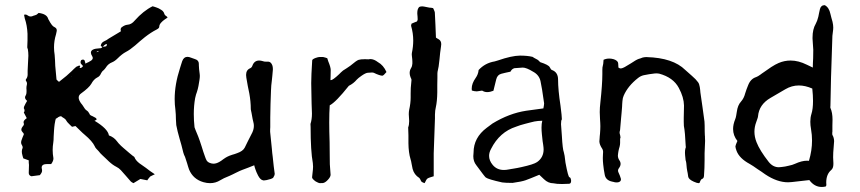

<svg xmlns="http://www.w3.org/2000/svg" viewBox="-20 -725 3404 760"><path d="M387.2 -539.6Q398.4 -541 400.4 -542Q402.8 -543.5 403.3 -550.8Q397 -550.3 392.6 -545.9L389.6 -542.5Q388.2 -540.5 387.2 -539.6ZM263.2 -420.9 263.7 -421.9 261.7 -421.4ZM361.8 -520.5 365.2 -520H368.7L369.1 -521L370.1 -522.5L368.2 -523.4ZM361.3 -519.5V-518.6L362.8 -517.1ZM383.8 -540.5 380.9 -541.5Q378.9 -542.5 378.9 -543.5V-543.9Q380.4 -556.6 393.1 -562Q397 -563.5 401.9 -566.4L409.7 -571.8L458.5 -601.1Q457.5 -604.5 457.5 -607.4Q457.5 -613.8 461.9 -617.2Q473.6 -626 483.9 -627Q500.5 -627.9 513.2 -643.6Q547.4 -682.1 584 -700.2L592.3 -697.8L599.6 -695.3Q607.9 -692.4 612.3 -689.5Q619.6 -685.5 624 -681.6Q628.9 -676.3 629.9 -671.9Q630.4 -668 634.8 -663.6L639.6 -660.2L643.6 -656.2L638.7 -652.3L632.8 -648.4L624.5 -642.1L617.7 -635.3Q610.4 -627.4 610.4 -619.1Q610.4 -613.3 599.6 -607.9Q577.6 -596.7 553.7 -578.1L534.2 -562L514.6 -544.9Q494.6 -527.8 478.5 -519.5Q462.9 -511.2 445.8 -494.1Q434.6 -482.9 423.8 -478.5Q407.7 -472.2 398.9 -457.5L394.5 -451.7L388.7 -445.8L386.7 -444.3L385.3 -442.9L380.9 -436.5L377.4 -429.7Q373 -421.9 364.3 -418Q350.6 -410.6 341.3 -393.1Q332.5 -377.9 300.8 -355Q291.5 -348.6 291.5 -338.9Q291.5 -336.4 292 -333.5Q293.5 -326.7 299.8 -317.4L305.7 -310.1L316.4 -293.9Q320.3 -289.1 324.7 -286.6Q329.1 -283.7 331.5 -278.8L334 -274.9L335.9 -271Q336.9 -269.5 340.3 -267.6L344.2 -266.1L347.2 -264.6L353.5 -261.2Q357.9 -259.3 359.9 -257.3Q362.3 -254.9 362.3 -252.9Q362.3 -249.5 354 -247.1Q407.2 -215.3 411.1 -189Q430.7 -182.1 442.4 -166.5Q448.2 -158.2 459 -147.9L468.3 -139.6L492.2 -119.1L505.9 -107.9L510.3 -105Q512.7 -103 512.7 -101.6Q517.1 -90.3 531.2 -79.1L557.6 -60.5Q564 -55.2 574.2 -47.9L592.8 -35.2L583.5 -30.8Q577.6 -28.3 574.7 -26.4Q571.8 -23.9 568.8 -19.5L565.9 -15.6L563 -11.2L535.6 -16.6L508.3 0L502 -3.4Q499 -5.4 497.6 -6.8L478 -29.3L458.5 -51.3Q450.2 -60.1 440.9 -64.5Q426.3 -71.8 411.1 -85.9L398.4 -98.1L385.3 -110.4Q381.8 -113.3 377.4 -118.2L370.1 -127L361.3 -136.2Q356.4 -141.6 355 -146Q345.7 -166 314.9 -191.9Q307.1 -198.2 296.9 -208.5L278.8 -226.1Q273.9 -225.1 265.1 -223.1L258.8 -229L252.9 -234.9Q245.1 -242.2 242.2 -248Q240.7 -252 233.9 -256.8L227.5 -260.7L221.7 -265.1Q215.8 -264.6 210.4 -261.2L206.1 -257.8L200.7 -254.9L200.2 -252L199.2 -249L196.3 -233.4L194.8 -220.7L193.8 -208L192.4 -184.1Q192.4 -169.4 190.9 -160.6Q188.5 -146 188.5 -131.3Q188.5 -115.2 191.4 -99.1V-96.7Q191.4 -87.9 182.6 -75.7H167Q145 -75.7 145 -62V-60.1L146 -55.2L146.5 -50.3V-48.8Q146.5 -42 137.7 -31.7L104.5 -27.3Q93.8 -30.3 93.8 -40.5L94.7 -72.3L93.8 -81.1V-90.3Q81.5 -94.7 72.3 -98.1L69.3 -107.9L66.9 -118.2Q66.4 -121.6 66.4 -125Q66.4 -132.8 69.3 -138.7Q69.8 -140.1 69.8 -141.6Q69.8 -145.5 66.9 -150.4Q63.5 -154.8 63.5 -161.1Q63.5 -166.5 66.4 -173.3L69.3 -181.2Q70.8 -186 72.3 -188.5Q74.2 -190.9 74.2 -193.8Q74.2 -197.8 69.8 -201.2Q64.5 -206.5 64.5 -212.4Q64.5 -217.8 69.3 -223.6Q74.7 -229 74.7 -234.4Q74.7 -236.3 73.7 -238.3Q73.2 -239.7 73.2 -241.2Q73.2 -248.5 85.9 -257.3L74.2 -279.8Q77.1 -282.7 77.1 -287.1Q77.1 -289.1 76.7 -291.5L74.2 -296.9Q74.2 -300.3 75.2 -302.7L80.6 -314L87.4 -325.7Q79.1 -332.5 79.1 -339.4Q79.1 -343.3 81.5 -346.7Q85 -352.1 85 -360.8V-368.7L84.5 -376L85 -383.3L86.4 -390.1Q86.9 -392.1 86.9 -394Q86.9 -400.4 83 -404.8Q82 -405.8 82 -407.2V-408.2Q82 -410.6 83.5 -412.1Q88.9 -418.9 89.4 -428.7V-445.3L90.8 -474.6L92.3 -504.4L91.8 -517.1L90.3 -529.8L88.9 -533.7L87.9 -537.6L88.9 -564.5V-591.3Q87.4 -625 78.1 -651.9L75.2 -666.5Q77.6 -667.5 80.1 -667.5Q85 -667.5 89.4 -664.1Q94.7 -659.7 101.1 -659.7Q105.5 -659.7 109.9 -661.6L113.3 -663.1L117.2 -664.1Q122.1 -665.5 124 -666.5Q126.5 -668 128.4 -669.9L132.8 -673.8Q164.6 -669.9 170.4 -651.4Q171.4 -647.9 174.3 -644L178.2 -636.7L182.1 -630.9L185.5 -626Q189.9 -620.1 197.3 -616.7Q204.6 -612.8 204.6 -605.5V-602.5Q203.6 -596.2 201.7 -588.9Q193.8 -563.5 193.8 -537.6Q193.8 -522.9 196.3 -507.8Q197.3 -499.5 197.8 -486.3L198.7 -464.4Q201.7 -429.7 203.6 -411.1Q203.6 -409.2 207.5 -406.2L210.4 -403.8L213.4 -400.9Q247.1 -426.8 263.7 -443.4L272 -451.7L281.2 -460Q282.7 -461.4 287.1 -462.9L293.5 -465.8Q297.4 -464.4 297.4 -462.4Q297.4 -461.4 296.9 -460.9L295.4 -458.5V-456.5L298.3 -456.1H300.8Q308.1 -460.9 308.1 -462.9V-463.4Q308.1 -465.3 302.7 -470.2Q298.8 -473.6 298.8 -478.5Q298.8 -482.4 301.3 -486.8Q302.2 -487.8 304.2 -488.3Q306.6 -489.3 308.6 -489.3Q310.1 -489.3 312 -488.3Q314.5 -486.8 314.9 -485.8Q315.9 -483.9 316.4 -480.5L317.4 -477.1L317.9 -473.1L324.7 -476.6L330.1 -479Q336.9 -482.4 340.3 -484.9Q347.2 -489.7 347.2 -495.6Q347.2 -499 344.7 -502.9Q339.8 -510.7 339.8 -516.6Q339.8 -532.2 373 -533.7Q383.8 -533.7 385.3 -539.6Z M1066.9 -41Q1067.4 -39.6 1067.4 -37.6Q1067.4 -30.3 1061 -21L1056.6 -18.6L1051.8 -16.6Q1032.7 -10.7 1024.4 -10.7Q1022.9 -10.7 1021.5 -11.2Q1010.7 -12.7 1001.5 -30.3Q994.1 -44.9 991.2 -54.2Q987.8 -63.5 986.3 -70.8L962.9 -61.5L939.5 -52.7Q931.2 -49.8 913.6 -41L900.9 -34.7L888.2 -28.8Q863.3 -19 852.1 -11.7Q833.5 0 811.5 0Q798.8 0 785.2 -3.9Q744.6 -15.6 728.5 -53.7L724.6 -65.4L720.7 -78.6Q715.3 -96.7 712.4 -104L708.5 -112.3L705.6 -121.1Q702.1 -135.7 698.2 -150.4L690.9 -175.8Q682.1 -206.1 677.7 -230Q676.8 -235.8 676.3 -253.9L675.8 -272L674.3 -290.5Q671.4 -311 671.4 -333Q671.4 -390.6 692.4 -455.1L696.8 -469.2L701.2 -482.9Q707.5 -500 721.7 -500Q728.5 -500 736.3 -496.6L752.9 -490.7Q767.1 -486.3 767.1 -472.2V-466.8Q767.1 -460 768.1 -451.2L770.5 -431.6Q771 -428.2 771 -424.8Q771 -417.5 769.5 -408.2L765.6 -384.8Q763.2 -372.1 759.3 -360.4L755.9 -350.6Q754.4 -344.2 752.4 -336.4Q747.1 -306.6 747.1 -273.4Q747.1 -248 750 -221.2Q750.5 -218.3 764.6 -184.6Q770.5 -169.4 778.3 -145L784.7 -124.5L791.5 -105L794.4 -97.2L797.9 -89.8Q802.7 -82.5 812 -79.6Q818.4 -77.1 825.2 -77.1Q835.9 -77.1 848.1 -84L856 -88.9L863.8 -94.7Q873.5 -101.6 879.4 -104.5Q886.7 -108.4 898.9 -112.3L908.7 -115.2L918.5 -118.7Q941.4 -126.5 948.7 -140.6L961.9 -167.5Q969.7 -183.6 975.1 -193.4Q984.9 -210.4 984.9 -226.6Q984.9 -230.5 984.4 -234.4L982.4 -243.7L980 -253.9Q977.1 -267.6 975.6 -278.3L974.1 -285.2L972.7 -292.5Q972.7 -323.2 966.8 -355.5L963.9 -369.6L960.9 -384.3Q957.5 -402.8 955.1 -417.5Q954.1 -423.3 954.1 -428.2Q954.1 -447.8 969.7 -454.6Q976.6 -457.5 979 -464.8Q986.3 -485.4 1005.9 -485.4Q1012.7 -485.4 1020.5 -482.9L1025.9 -481.4L1031.2 -481H1042Q1047.9 -480.5 1051.8 -476.6Q1060.1 -467.8 1060.1 -452.6V-449.2Q1059.1 -437.5 1058.1 -426.3L1056.2 -407.7Q1053.2 -386.2 1052.7 -366.7L1050.8 -313.5L1049.8 -260.3V-221.7L1049.3 -212.4V-203.1Q1051.8 -172.9 1056.2 -135.3L1057.6 -119.6L1059.6 -103.5Q1061.5 -84.5 1063.5 -66.9Q1065.4 -48.3 1066.9 -41Z M1245.6 0Q1241.7 0 1229.5 -6.8Q1215.3 -17.1 1215.3 -22.9L1216.8 -37.1Q1219.2 -55.7 1219.2 -65.4Q1219.2 -73.2 1218.3 -79.6Q1209.5 -127 1209.5 -222.7Q1209.5 -232.9 1209 -234.4Q1214.8 -252 1214.8 -275.4L1213.4 -315.4L1211.9 -396Q1211.9 -425.8 1215.8 -486.3Q1216.3 -490.7 1229 -495.6Q1239.7 -499.5 1246.1 -499.5H1258.3Q1267.1 -497.6 1275.4 -494.6L1279.3 -482.4Q1289.1 -459 1289.1 -447.8Q1288.6 -437.5 1288.6 -422.9Q1288.6 -413.1 1288.1 -408.2Q1288.6 -407.7 1289.6 -407.7Q1297.4 -407.7 1322.3 -431.2Q1326.2 -434.6 1329.1 -438L1337.9 -445.8L1352.5 -455.1L1366.7 -464.8Q1391.1 -485.4 1399.2 -488Q1407.2 -490.7 1424.8 -490.7L1438 -490.2Q1441.9 -491.2 1445.8 -491.2Q1460.4 -491.2 1476.1 -479Q1497.6 -467.3 1509.8 -439.9Q1498 -425.3 1493.2 -425.3Q1488.8 -425.3 1479.5 -428.5Q1470.2 -431.6 1460.4 -436.5Q1457 -438 1452.6 -438Q1446.8 -438 1436 -437Q1427.2 -436.5 1410.6 -424.8Q1397.9 -416 1392.1 -409.7Q1379.4 -394.5 1360.8 -385.3Q1309.1 -320.3 1285.2 -308.1Q1283.2 -279.8 1283.2 -240.2Q1283.2 -205.6 1284.7 -162.6Q1285.2 -141.1 1285.2 -109.4Q1285.2 -87.9 1285.6 -74.7L1288.6 -33.2Q1288.6 -24.9 1278.3 -13.7Q1268.1 -2.4 1258.8 -0.5Z M1723.6 -562.5Q1726.6 -557.6 1726.6 -550.3Q1726.6 -545.9 1725.6 -540.5L1722.2 -515.6L1719.7 -490.2Q1716.8 -459 1711.9 -440.4Q1711.4 -437.5 1711.4 -433.6V-418L1710.9 -388.7V-359.4Q1710.4 -323.7 1705.1 -300.3Q1702.1 -288.6 1701.7 -271.5V-256.3L1701.2 -241.7L1696.8 -118.2V-27.3L1684.1 -23.4Q1676.3 -21 1672.4 -18.6Q1668.9 -16.1 1666 -10.3L1663.6 -5.4L1660.6 0L1653.3 -2.9Q1649.9 -4.4 1648.4 -5.9L1646 -9.8L1644 -14.2Q1641.6 -19 1639.2 -21Q1619.6 -33.2 1613.3 -56.2L1609.4 -75.7Q1607.4 -88.4 1605 -95.2Q1597.2 -120.6 1596.7 -157.7V-189.5L1595.7 -220.7Q1599.6 -230.5 1599.6 -245.6Q1599.6 -250.5 1599.1 -255.4L1598.1 -272.9Q1598.1 -282.7 1599.6 -290Q1605.5 -316.4 1605.5 -338.9V-355Q1605.5 -364.7 1606 -377L1608.9 -409.2Q1608.9 -411.1 1607.4 -414.1L1605 -419.4Q1601.6 -428.2 1601.6 -436Q1601.6 -446.3 1606.9 -455.1Q1611.8 -462.9 1612.3 -473.1V-481.9L1611.8 -490.7L1610.4 -503.4Q1609.9 -507.3 1609.9 -510.3Q1609.9 -513.2 1610.4 -515.6Q1615.7 -540.5 1615.7 -564.5Q1615.7 -593.8 1607.4 -622.1V-626L1608.4 -628.4L1608.9 -631.3L1619.1 -635.7L1630.4 -640.1L1632.3 -644L1633.3 -647.9L1632.8 -659.2L1631.8 -670.4V-674.3Q1631.8 -689.5 1639.2 -697.3Q1644 -699.7 1649.9 -699.7H1653.3L1660.2 -698.7L1667 -697.3L1679.7 -694.8L1686.5 -694.3L1694.3 -692.9L1696.3 -689L1698.2 -684.6Q1700.7 -679.2 1701.2 -675.8L1703.6 -626.5L1705.6 -576.2L1710 -573.2L1715.3 -570.3Q1721.7 -566.4 1723.6 -562.5Z M2106 -83.5Q2131.8 -101.6 2131.8 -133.8Q2131.8 -137.7 2131.3 -142.1Q2130.9 -146.5 2129.9 -153.3L2127.9 -166Q2126 -183.1 2125 -193.4Q2123.5 -208 2123.5 -219.7Q2123.5 -235.8 2126.5 -247.1Q2121.1 -247.1 2109.4 -246.1Q2098.1 -244.6 2095.2 -244.1L2077.1 -239.7L2058.6 -234.9Q2037.6 -229.5 2022.9 -223.6Q1957.5 -202.6 1923.8 -135.7Q1916 -121.6 1916 -107.9Q1916 -89.4 1930.2 -72.3Q1946.8 -52.2 1974.6 -52.2Q1983.4 -52.2 1993.2 -54.2Q1994.1 -54.2 1999 -55.2L2004.4 -56.2L2010.3 -57.1Q2029.3 -60.1 2043.9 -63.5Q2092.8 -74.2 2106 -83.5ZM2204.6 3.4Q2183.1 3.4 2170.4 0.5Q2149.9 0.5 2133.3 -15.6L2114.7 -33.2Q2076.2 -17.1 2060.3 -11.5Q2044.4 -5.9 2008.8 -1Q1981 -1 1967.8 -2.9Q1912.6 -15.1 1902.8 -22.5Q1898.4 -25.9 1865.2 -71.3Q1853.5 -85.9 1853.5 -106.9Q1853.5 -113.8 1854.5 -121.1Q1854.5 -180.2 1906.7 -219.2Q1923.8 -231.4 1929.7 -236.3Q1995.6 -276.4 2062.5 -286.6L2130.9 -295.9Q2133.8 -310.5 2133.8 -315.9Q2125 -379.9 2119.4 -404.3Q2113.8 -428.7 2089.8 -441.4Q2063.5 -457.5 2049.3 -457.5Q2045.4 -457.5 2016.1 -455.1Q2005.4 -451.7 2001.5 -442.4Q2001 -440.9 1994.1 -439.9Q1987.3 -439 1979.7 -436.8Q1972.2 -434.6 1964.8 -433.1Q1948.7 -429.2 1944.3 -411.1L1933.1 -365.7Q1919.4 -360.4 1908.7 -360.4Q1898.4 -360.4 1890.6 -365.2Q1889.6 -366.2 1887.2 -366.2Q1883.8 -366.2 1874.5 -364.3Q1871.1 -363.3 1867.2 -363.3Q1858.4 -363.3 1847.7 -366.7L1847.2 -374.5Q1847.2 -394.5 1862.8 -416.5Q1873 -430.7 1874.5 -447.8Q1899.9 -475.6 1938 -481.9Q1943.4 -482.9 1951.2 -485.8Q2004.9 -504.4 2038.1 -504.9Q2067.4 -504.9 2087.9 -500Q2093.3 -496.1 2103 -491.2Q2110.8 -487.8 2118.2 -479Q2151.4 -468.3 2156 -459Q2160.6 -449.7 2164.1 -448.2Q2189 -439.5 2189 -410.2Q2189 -369.6 2198.7 -306.2Q2204.1 -264.6 2204.1 -252.4Q2200.7 -249.5 2200.7 -233.4Q2200.7 -225.6 2204.1 -186.5Q2207 -134.3 2211.9 -122.1Q2214.8 -114.3 2218.3 -81.5Q2229 -23.9 2234.1 -23.4Q2239.3 -22.9 2240.7 -9.8Q2240.7 2 2232.9 2.4Q2217.3 3.4 2204.6 3.4Z M2769.5 -204.1Q2769.5 -196.8 2770 -189.9L2770.5 -184.6V-179.7Q2771 -173.8 2771 -167.5Q2771 -161.6 2770.5 -154.8Q2769.5 -134.8 2769 -118.2V-91.8Q2769 -60.5 2766.6 -28.8Q2766.1 -18.6 2757.8 -16.1Q2755.4 -15.1 2752.9 -10.3L2751 -5.9L2749.5 -2Q2748.5 0 2745.1 0Q2739.3 0 2726.1 -5.9Q2705.6 -15.1 2704.1 -25.9Q2703.1 -33.2 2702.1 -39.6L2700.2 -48.8Q2698.2 -59.1 2697.3 -71.8Q2696.8 -80.6 2695.3 -86.4L2693.8 -91.3Q2693.4 -95.2 2692.9 -100.6L2691.9 -109.9L2691.4 -119.1V-122.6Q2691.4 -131.3 2693.4 -138.2Q2694.3 -141.1 2694.8 -142.1V-143.1Q2694.3 -144 2694.3 -146.5Q2691.9 -202.1 2687 -226.6Q2686.5 -229 2686.5 -242.7V-258.8L2687 -282.7L2687.5 -307.1Q2687 -339.8 2667 -377Q2645 -418.5 2588.9 -433.6Q2584.5 -434.6 2579.1 -434.6Q2575.2 -434.6 2570.8 -434.1L2549.3 -431.2L2527.8 -427.2Q2515.6 -424.3 2505.9 -416.5Q2465.3 -384.8 2448.7 -346.2Q2444.8 -337.9 2443.8 -325.2L2442.9 -313.5L2442.4 -302.2Q2441.4 -290.5 2440.4 -277.8L2438.5 -257.3Q2436.5 -233.9 2434.6 -211.9L2434.1 -208.5L2433.1 -205.1Q2432.6 -202.1 2432.6 -200.2V-198.2Q2436 -186 2436 -181.6V-179.7L2435.1 -177.7L2434.6 -174.8V-159.2Q2434.6 -152.8 2432.6 -144.5L2430.2 -136.2L2428.2 -127.4L2426.8 -118.7L2425.8 -109.4Q2425.8 -99.6 2431.2 -91.3Q2436.5 -84 2436.5 -76.2Q2436.5 -67.9 2429.7 -59.1Q2426.3 -54.7 2426.3 -49.8Q2426.3 -46.9 2427.7 -43.5L2433.6 -29.8Q2436.5 -22.5 2437.5 -18.1Q2438 -16.6 2438 -15.1Q2438 -5.9 2426.8 -3.4Q2423.8 -2.9 2420.9 -2.9Q2417.5 -2.9 2414.1 -3.4L2408.7 -4.9L2403.8 -5.9Q2377 -11.2 2373.5 -34.7L2370.1 -54.2L2367.7 -73.7Q2366.2 -87.4 2366.2 -99.6Q2366.2 -106.9 2366.7 -113.3Q2367.2 -118.2 2367.2 -122.1V-125.5Q2366.7 -132.3 2363.8 -136.2Q2353 -152.3 2352.5 -165Q2352.5 -169.9 2353.5 -178.2L2354 -186L2355 -195.3Q2356.4 -212.4 2356.4 -225.6Q2356.4 -232.4 2356 -238.3L2355.5 -246.6L2355 -255.4Q2354.5 -267.6 2354 -281.2Q2354 -298.8 2356.4 -318.8Q2364.3 -391.6 2364.3 -431.2V-447.8Q2364.3 -460 2366.2 -464.8L2366.7 -467.8L2367.7 -471.7Q2368.7 -477.5 2369.1 -488.3Q2379.4 -493.2 2391.6 -493.2Q2395.5 -493.2 2399.4 -492.7Q2417.5 -490.2 2424.8 -480.5Q2427.7 -476.6 2427.7 -462.4V-458Q2432.1 -454.1 2437 -454.1H2438L2442.4 -455.1L2446.3 -456.5Q2452.6 -459 2460.9 -464.4L2477.1 -474.1Q2498 -488.3 2507.8 -491.7L2515.6 -494.1L2523.4 -497.1Q2531.2 -499 2537.1 -499H2539.6Q2644 -496.1 2692.4 -448.2L2718.8 -424.8Q2734.9 -411.1 2743.2 -399.4Q2748 -393.1 2750 -380.4L2751.5 -369.1L2752.4 -358.9L2760.7 -301.3Q2766.1 -266.1 2768.6 -243.7Q2769.5 -231.9 2769.5 -204.1Z M3187.5 -243.2Q3187.5 -259.8 3191.9 -273.9Q3198.2 -293.5 3198.2 -325.7Q3198.2 -347.2 3195.3 -374.5Q3167.5 -386.7 3142.1 -386.7Q3113.8 -386.7 3088.4 -371.6L3029.8 -337.4Q2984.4 -311 2980.5 -264.6Q2980 -259.8 2977.5 -253.4L2973.6 -242.2Q2966.3 -223.1 2966.3 -203.6Q2966.3 -183.1 2974.6 -162.1Q2987.3 -129.4 3022.9 -84Q3039.6 -63 3063 -63Q3068.4 -63 3074.2 -64L3087.9 -65.9L3101.1 -68.8Q3116.7 -71.8 3127 -76.7Q3153.8 -88.9 3174.8 -88.9Q3178.7 -88.9 3182.1 -88.4Q3194.3 -129.4 3194.3 -168.5Q3194.3 -191.4 3190.4 -213.4Q3187.5 -229 3187.5 -243.2ZM3281.7 -166.5 3279.8 -141.1Q3277.8 -120.6 3277.8 -102.5Q3277.8 -90.8 3278.8 -80.1V-75.2Q3278.8 -59.6 3270.5 -52.2Q3250.5 -35.6 3250.5 -2Q3250.5 2.4 3251 6.8L3250.5 9.8L3248.5 13.2Q3240.2 15.1 3232.9 15.1Q3203.6 15.1 3183.6 -12.2L3148.9 -8.3L3114.7 -4.4Q3107.4 -3.4 3099.6 -3.4Q3056.2 -3.4 3009.3 -34.7L2994.1 -45.4L2978.5 -55.7Q2960.4 -68.8 2947.3 -76.2Q2906.7 -98.1 2895.5 -127.9Q2891.1 -140.1 2891.1 -145V-146Q2891.6 -150.9 2898.9 -167Q2881.8 -188.5 2881.8 -214.4Q2881.8 -232.4 2890.1 -252.9Q2892.6 -258.8 2894 -267.1L2896.5 -282.2Q2899.9 -308.6 2913.1 -322.8Q2924.8 -335.9 2929.7 -355.5L2935.1 -371.6L2941.4 -387.7Q2951.2 -413.1 2973.1 -419.9Q2980 -422.4 2989.3 -429.2L2996.6 -434.6L3004.4 -439.9L3032.7 -459.5Q3049.3 -470.2 3062 -475.6Q3085 -485.4 3109.4 -485.4Q3140.6 -485.4 3173.8 -468.8L3184.1 -463.9L3190.4 -460.9L3197.3 -457.5L3197.8 -476.1L3198.7 -494.1Q3199.2 -514.2 3199.2 -527.8L3196.3 -571.8V-576.7Q3196.3 -609.4 3209 -630.9Q3214.8 -641.1 3219.2 -658.7L3222.2 -673.8L3225.6 -689Q3229.5 -704.6 3244.6 -704.6Q3261.7 -695.8 3267.1 -669.9L3271 -654.3L3275.4 -638.7Q3278.3 -626 3278.3 -615.7Q3278.3 -610.8 3277.8 -606.9Q3275.4 -591.3 3274.9 -583L3270 -433.6L3269.5 -419.9L3267.1 -304.7L3266.6 -301.3L3267.1 -297.9Q3275.4 -279.3 3275.4 -251.5L3274.9 -227.5V-204.1L3274.4 -200.7V-194.3Q3274.4 -192.4 3274.9 -190.9Q3281.2 -180.7 3281.7 -166.5Z"/></svg>

Font: Kurland
Style: Regular
Weight: 400
Designer: GGBot
Version: 0.22